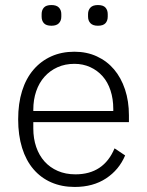

<svg xmlns="http://www.w3.org/2000/svg" viewBox="-20 -729 583 761"><path d="M276 12Q225 12 183.5 -6Q142 -24 112.5 -58.5Q83 -93 67.5 -143Q52 -193 52 -256Q52 -319 67.5 -368.5Q83 -418 112.5 -452.5Q142 -487 183 -505.5Q224 -524 275 -524Q324 -524 364 -505.5Q404 -487 432 -454Q460 -421 475.5 -374.5Q491 -328 491 -272V-245H112V-220Q112 -180 123.5 -146.5Q135 -113 156.5 -89Q178 -65 209 -51.5Q240 -38 279 -38Q391 -38 434 -141L476 -113Q452 -56 400.5 -22Q349 12 276 12ZM275 -476Q238 -476 208 -462.5Q178 -449 156.5 -425Q135 -401 123.5 -367.5Q112 -334 112 -294V-289H429V-297Q429 -337 418 -370.5Q407 -404 386.5 -427Q366 -450 337.5 -463Q309 -476 275 -476ZM184 -627Q163 -627 154 -637Q145 -647 145 -663V-673Q145 -689 154 -699Q163 -709 184 -709Q204 -709 213.5 -699Q223 -689 223 -673V-663Q223 -647 213.5 -637Q204 -627 184 -627ZM368 -627Q348 -627 338.5 -637Q329 -647 329 -663V-673Q329 -689 338.5 -699Q348 -709 368 -709Q389 -709 398 -699Q407 -689 407 -673V-663Q407 -647 398 -637Q389 -627 368 -627Z"/></svg>

Font: IBM Plex Sans Thai Light
Style: Regular
Weight: 300
Designer: Mike Abbink, Paul van der Laan, Pieter van Rosmalen, Ben Mitchell, Mark Frömberg
Foundry: Bold Monday
Version: Version 1.2